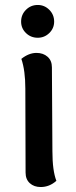

<svg xmlns="http://www.w3.org/2000/svg" viewBox="-20 -740 307 773"><path d="M65 -653Q65 -681 84.5 -700.5Q104 -720 132 -720Q159 -720 178.5 -700.5Q198 -681 198 -653Q198 -626 178.5 -607Q159 -588 132 -588Q104 -588 84.5 -607Q65 -626 65 -653ZM207 -12Q179 13 144 13Q117 13 100 -2.5Q83 -18 83 -45L82 -383Q82 -456 66 -503Q96 -527 127 -527Q154 -527 171.5 -511.5Q189 -496 189 -469L191 -131Q191 -53 207 -12Z"/></svg>

Font: Arima Madurai
Style: Bold
Weight: 700
Designer: Joana Correia and Natanael Gama
Foundry: NDISCOVER
Version: Version 1.019